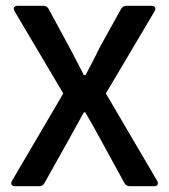

<svg xmlns="http://www.w3.org/2000/svg" viewBox="-20 -645 586 665"><path d="M199.2 -321.3 21.5 -18.6C15.6 -7.8 20.5 0 32.2 0H115.2C123 0 129.9 -2.9 133.8 -10.7L214.8 -155.3C233.4 -189.5 251 -220.7 270.5 -255.9H275.4C295.9 -220.7 313.5 -189.5 332 -155.3L411.1 -10.7C415 -3.9 421.9 0 429.7 0H513.7C525.4 0 530.3 -7.8 524.4 -18.6L346.7 -321.3L515.6 -606.4C521.5 -617.2 516.6 -625 504.9 -625H418C410.2 -625 403.3 -621.1 399.4 -614.3L324.2 -478.5C309.6 -447.3 293.9 -418.9 276.4 -384.8H270.5C252.9 -418.9 239.3 -446.3 221.7 -478.5L148.4 -614.3C144.5 -621.1 137.7 -625 129.9 -625H41C29.3 -625 24.4 -617.2 30.3 -606.4Z"/></svg>

Font: Ed Sans Neue Medium
Style: Regular
Weight: 500
Designer: Stephen Hutchings
Version: Version 1.004;PS 001.004;hotconv 1.0.88;makeotf.lib2.5.64775